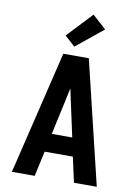

<svg xmlns="http://www.w3.org/2000/svg" viewBox="-105 -1060 809 1127"><g transform="rotate(10 300.0 -496.0)"><path d="M47 0 64 -70 165 -490 224 -735H376L553 0H417L384 -150H216L183 0ZM361 -260 311 -490Q308 -503 305.5 -516Q303 -529 300 -542Q297 -529 294.5 -516Q292 -503 289 -490L239 -260ZM280 -787 219 -843 359 -992 441 -918Z"/></g></svg>

Font: Iosevka Custom XBdEx
Style: Regular
Weight: 800
Width: 7
Monospace: yes
Designer: Belleve Invis
Foundry: Belleve Invis
Version: Version 11.2.4; ttfautohint (v1.8.4)